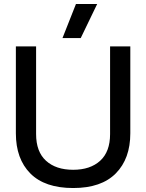

<svg xmlns="http://www.w3.org/2000/svg" viewBox="-20 -933 737 968"><path d="M363 -913H470L387 -741H295ZM60 -261V-699H162V-257Q162 -168 212 -122.5Q262 -77 349 -77Q435 -77 485 -122.5Q535 -168 535 -257V-699H637V-261Q637 -133 564 -59Q491 15 349 15Q206 15 133 -58.5Q60 -132 60 -261Z"/></svg>

Font: Prompt
Style: Regular
Weight: 400
Designer: Katatrad Team
Foundry: CadsonDemak
Version: Version 1.001